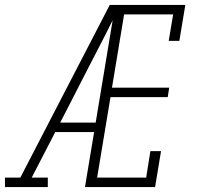

<svg xmlns="http://www.w3.org/2000/svg" viewBox="-35 -755 805 775"><path d="M-15 0V-38H47L408 -735H450Q420 -673 389 -612Q358 -551 326 -490L208 -260H351L345 -222H188L93 -38H158V0ZM308 0 430 -735H713L689 -590H646L664 -697H466L417 -401H648L642 -363H411L357 -38H555L572 -145H615L591 0Z"/></svg>

Font: Iosevka Etoile XLtObl
Style: Regular
Weight: 200
Italic angle: -9°
Designer: Belleve Invis
Foundry: Belleve Invis
Version: Version 15.5.2; ttfautohint (v1.8.4)